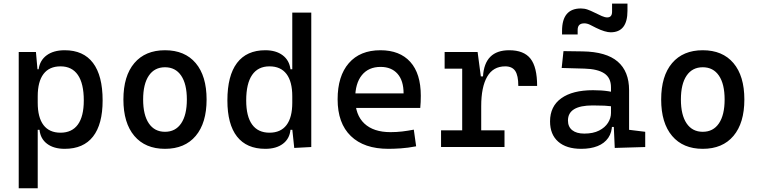

<svg xmlns="http://www.w3.org/2000/svg" viewBox="-20 -801 4142 1046"><path d="M82 224.6V-517.6H175.8L185.5 -408.2V224.6ZM332.5 9.8Q272.9 9.8 236.6 -17.6Q200.2 -44.9 195.3 -93.8H150.4L185.5 -241.2Q185.5 -161.1 217 -119.6Q248.5 -78.1 309.6 -78.1Q372.1 -78.1 404.3 -122.6Q436.5 -167 436.5 -253.9Q436.5 -345.7 404.3 -392.6Q372.1 -439.5 309.6 -439.5Q248.5 -439.5 217 -397.9Q185.5 -356.4 185.5 -276.4L150.4 -423.8H190.4Q197.3 -472.7 234.6 -500Q272 -527.3 332.5 -527.3Q434.6 -527.3 486.8 -458Q539.1 -388.7 539.1 -253.9Q539.1 -124 486.8 -57.1Q434.6 9.8 332.5 9.8Z M878.9 9.8Q771.5 9.8 711.9 -60.5Q652.3 -130.9 652.3 -258.8Q652.3 -387.2 711.9 -457.3Q771.5 -527.3 878.9 -527.3Q986.8 -527.3 1046.1 -457.3Q1105.5 -387.2 1105.5 -258.8Q1105.5 -130.9 1046.1 -60.5Q986.8 9.8 878.9 9.8ZM878.9 -83Q936 -83 967 -128.9Q998 -174.8 998 -258.8Q998 -343.3 967 -388.9Q936 -434.6 878.9 -434.6Q821.8 -434.6 790.8 -388.9Q759.8 -343.3 759.8 -258.8Q759.8 -174.8 790.8 -128.9Q821.8 -83 878.9 -83Z M1425.3 9.8Q1323.7 9.8 1271.2 -57.1Q1218.8 -124 1218.8 -253.9Q1218.8 -388.7 1271.2 -458Q1323.7 -527.3 1425.3 -527.3Q1483.4 -527.3 1519.8 -500Q1556.2 -472.7 1562.5 -423.8H1602.5L1572.3 -276.4Q1572.3 -356.4 1540.8 -397.9Q1509.3 -439.5 1448.2 -439.5Q1385.7 -439.5 1353.5 -392.6Q1321.3 -345.7 1321.3 -253.9Q1321.3 -167 1353.5 -122.6Q1385.7 -78.1 1448.2 -78.1Q1509.3 -78.1 1540.8 -119.6Q1572.3 -161.1 1572.3 -241.2L1607.4 -93.8H1562.5Q1557.6 -44.9 1521.2 -17.6Q1484.9 9.8 1425.3 9.8ZM1583 4.9 1572.3 -96.7V-732.4H1675.8V0Z M2095.7 9.8Q1963.4 9.8 1891.4 -59.8Q1819.3 -129.4 1819.3 -259.8Q1819.3 -386.7 1880.4 -457Q1941.4 -527.3 2052.7 -527.3Q2157.7 -527.3 2215.1 -463.9Q2272.5 -400.4 2272.5 -279.3Q2272.5 -243.7 2269.5 -212.9H1906.2V-292H2178.7Q2178.7 -361.8 2145.5 -399.2Q2112.3 -436.5 2053.7 -436.5Q1987.8 -436.5 1951.4 -391.6Q1915 -346.7 1915 -264.6Q1915 -174.8 1965.1 -127.9Q2015.1 -81.1 2107.4 -81.1Q2139.6 -81.1 2170.9 -84.7Q2202.1 -88.4 2234.4 -94.7L2247.1 -3.9Q2201.2 4.9 2163.1 7.3Q2125 9.8 2095.7 9.8Z M2601.6 -222.7 2571.3 -384.8H2611.3Q2620.1 -527.3 2753.9 -527.3Q2834 -527.3 2870.1 -481.4Q2906.2 -435.5 2906.2 -333H2803.7Q2803.7 -389.6 2786.9 -414.6Q2770 -439.5 2732.4 -439.5Q2666.5 -439.5 2634 -383.1Q2601.6 -326.7 2601.6 -222.7ZM2382.8 0V-90.8H2728.5V0ZM2498 0V-517.6H2582L2601.6 -369.1V0ZM2402.3 -426.8V-517.6H2575.2L2585 -426.8Z M3329.1 4.9 3322.3 -148.4 3308.6 -191.4V-325.2Q3308.6 -377 3272.2 -401.1Q3235.8 -425.3 3164.1 -427.2L3040 -430.7L3049.8 -522.5L3154.3 -521Q3282.7 -519 3345 -465.6Q3407.2 -412.1 3407.2 -309.6V-93.8L3495.1 -83V0ZM3146.5 9.8Q3065.4 9.8 3021 -29.3Q2976.6 -68.4 2976.6 -139.6Q2976.6 -221.7 3037.8 -265.6Q3099.1 -309.6 3210.9 -309.6Q3257.3 -309.6 3293.7 -304Q3330.1 -298.3 3358.4 -287.1L3336.9 -216.8Q3304.2 -224.1 3272.9 -225.3Q3241.7 -226.6 3209 -226.6Q3074.2 -226.6 3074.2 -144.5Q3074.2 -110.4 3097.4 -91.8Q3120.6 -73.2 3163.1 -73.2Q3211.4 -73.2 3243.9 -89.8Q3276.4 -106.4 3292.5 -132.3Q3308.6 -158.2 3308.6 -185.5V-242.2L3338.9 -109.4H3297.9L3314.5 -125Q3314.5 -80.1 3293.7 -50Q3272.9 -20 3235.4 -5.1Q3197.8 9.8 3146.5 9.8ZM3042 -613.3V-632.8Q3042 -754.9 3144.5 -754.9Q3164.1 -754.9 3181.2 -748.8Q3198.2 -742.7 3216.8 -733.4Q3241.2 -721.2 3258.5 -713.6Q3275.9 -706.1 3288.1 -706.1Q3314.5 -706.1 3314.5 -737.3V-781.2H3398.4V-742.2Q3398.4 -683.6 3375.5 -654.3Q3352.5 -625 3306.6 -625Q3293 -625 3272.9 -630.9Q3252.9 -636.7 3227.1 -649.4Q3210.9 -657.7 3194.8 -665.8Q3178.7 -673.8 3163.1 -673.8Q3145 -673.8 3136 -665Q3127 -656.2 3127 -637.7V-613.3Z M3808.6 9.8Q3701.2 9.8 3641.6 -60.5Q3582 -130.9 3582 -258.8Q3582 -387.2 3641.6 -457.3Q3701.2 -527.3 3808.6 -527.3Q3916.5 -527.3 3975.8 -457.3Q4035.2 -387.2 4035.2 -258.8Q4035.2 -130.9 3975.8 -60.5Q3916.5 9.8 3808.6 9.8ZM3808.6 -83Q3865.7 -83 3896.7 -128.9Q3927.7 -174.8 3927.7 -258.8Q3927.7 -343.3 3896.7 -388.9Q3865.7 -434.6 3808.6 -434.6Q3751.5 -434.6 3720.5 -388.9Q3689.5 -343.3 3689.5 -258.8Q3689.5 -174.8 3720.5 -128.9Q3751.5 -83 3808.6 -83Z"/></svg>

Font: Cascadia Code
Style: Regular
Weight: 400
Designer: Aaron Bell
Foundry: Saja Typeworks
Version: Version 2404.023